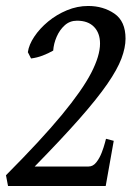

<svg xmlns="http://www.w3.org/2000/svg" viewBox="-21 -623 460 643"><path d="M399.4 -493.7Q399.4 -463.4 385.7 -427Q372.1 -390.6 338.4 -341.8Q304.7 -293 245.4 -225.6Q186 -158.2 95.2 -65.4H275.9Q290.5 -65.4 301.5 -79.3Q312.5 -93.3 319.6 -111.8Q326.7 -130.4 330.3 -144.3Q334 -158.2 334 -158.2L359.9 -151.4L333 0H5.9L-1 -36.1Q116.7 -154.3 185.5 -237.5Q254.4 -320.8 284.2 -378.4Q314 -436 314 -477.1Q314 -512.2 293.9 -533Q273.9 -553.7 236.8 -553.7Q212.9 -553.7 195.8 -538.3Q178.7 -522.9 168.7 -499.8Q158.7 -476.6 157.2 -453.6Q141.1 -444.3 122.1 -437Q103 -429.7 83 -427.2L72.3 -448.2Q75.7 -473.1 93.8 -500.2Q111.8 -527.3 140.1 -550.8Q168.5 -574.2 203.1 -588.6Q237.8 -603 274.4 -603Q324.7 -603 362.1 -577.4Q399.4 -551.8 399.4 -493.7Z"/></svg>

Font: Gentium Book Plus
Style: Italic
Weight: 400
Italic angle: -8°
Designer: Victor Gaultney, Annie Olsen, Iska Routamaa, Becca Hirsbrunner
Foundry: SIL International
Version: Version 6.101